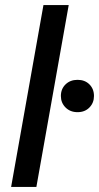

<svg xmlns="http://www.w3.org/2000/svg" viewBox="-20 -740 392 760"><path d="M24 0 152 -720H252L124 0ZM287 -296Q258 -296 239.5 -314.5Q221 -333 221 -360Q221 -388 239.5 -406Q258 -424 287 -424Q316 -424 334 -406Q352 -388 352 -360Q352 -333 334 -314.5Q316 -296 287 -296Z"/></svg>

Font: DM Sans 18pt Medium
Style: Italic
Weight: 500
Italic angle: -10°
Designer: Colophon Foundry, Jonny Pinhorn
Foundry: Colophon Foundry
Version: Version 4.004;gftools[0.9.30]